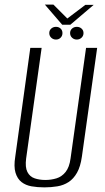

<svg xmlns="http://www.w3.org/2000/svg" viewBox="-20 -798 455 830"><path d="M172 12Q142 12 116.5 7.5Q91 3 73 -11Q55 -25 47 -51.5Q39 -78 46 -121L111 -591H160L93 -113Q88 -75 98.5 -54.5Q109 -34 130 -27Q151 -20 176 -20Q201 -20 224 -27Q247 -34 263.5 -54.5Q280 -75 285 -113L352 -591H400L334 -121Q328 -78 313 -51.5Q298 -25 276.5 -11Q255 3 228 7.5Q201 12 172 12ZM222 -627Q210 -627 201.5 -635Q193 -643 193 -655Q193 -667 201.5 -674.5Q210 -682 222 -682Q234 -682 242 -674.5Q250 -667 250 -655Q250 -643 242 -635Q234 -627 222 -627ZM312 -627Q300 -627 291.5 -635Q283 -643 283 -655Q283 -667 291.5 -674.5Q300 -682 312 -682Q324 -682 332.5 -674.5Q341 -667 341 -655Q341 -643 332.5 -635Q324 -627 312 -627ZM249 -691 174 -778H211L271 -718L349 -777H385L284 -691Z"/></svg>

Font: Alumni Sans Light
Style: Italic
Weight: 300
Italic angle: -8°
Version: Version 1.016